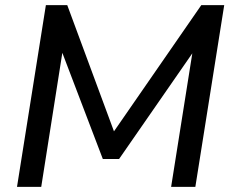

<svg xmlns="http://www.w3.org/2000/svg" viewBox="-20 -725 901 745"><path d="M46 0 158 -705H241L432 -189H404L761 -705H850L738 0H644L733 -561H756L442 -108H379L207 -559H228L140 0Z"/></svg>

Font: Nunito Sans 12pt SemiBold
Style: Italic
Weight: 600
Italic angle: -9°
Designer: Vernon Adams
Foundry: Vernon Adams
Version: Version 3.101;gftools[0.9.27]